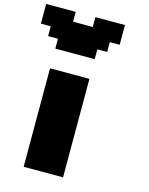

<svg xmlns="http://www.w3.org/2000/svg" viewBox="-143 -1088 912 1177"><g transform="rotate(15 312.5 -500.0)"><path d="M125 0H375V-625H125ZM125 -750H375V-812.5H437.5V-875H500V-1000H312.5V-937.5H187.5V-1000H0V-875H62.5V-812.5H125Z"/></g></svg>

Font: Faithful 32x
Style: Bold
Weight: 400
Foundry: Faithful Resource Pack
Version: Version 1.0; January 27, 2023